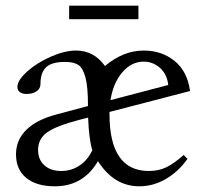

<svg xmlns="http://www.w3.org/2000/svg" viewBox="-20 -636 695 667"><path d="M220.2 -569.3V-616.2H460.9V-569.3ZM170.4 11.2Q106.4 11.2 71 -18.1Q35.6 -47.4 35.6 -99.6Q35.6 -149.9 71.8 -185.3Q107.9 -220.7 177.7 -238.8L285.6 -267.6V-270Q285.6 -334 276.9 -366.9Q268.1 -399.9 252.2 -410.4Q236.3 -420.9 206.1 -420.9Q159.2 -420.9 139.9 -402.1Q120.6 -383.3 120.6 -344.2Q120.6 -328.1 106.9 -318.8Q93.3 -309.6 72.3 -309.6Q57.1 -309.6 48.8 -316.2Q40.5 -322.8 40.5 -334Q40.5 -356.9 74 -387.2Q107.4 -417.5 156.2 -439Q205.1 -460.4 244.1 -460.4Q306.2 -460.4 344.7 -406.7Q408.2 -460.4 479.5 -460.4Q542 -460.4 586.7 -424.1Q631.3 -387.7 640.1 -319.8L360.4 -247.1V-239.7Q360.4 -42 497.1 -42Q531.2 -42 557.9 -54.9Q584.5 -67.9 618.2 -97.7L631.3 -84Q600.1 -40 556.4 -14.4Q512.7 11.2 463.9 11.2Q376 11.2 320.3 -76.2Q269.5 11.2 170.4 11.2ZM479 -421.9Q437 -421.9 405.3 -385.3Q373.5 -348.6 363.8 -288.1L564.5 -340.8Q560.1 -378.9 535.6 -400.4Q511.2 -421.9 479 -421.9ZM112.3 -115.7Q112.3 -81.5 134 -61.8Q155.8 -42 193.4 -42Q227.1 -42 255.6 -60.5Q284.2 -79.1 300.8 -114.3Q289.1 -150.4 286.1 -227.5L255.9 -219.7Q174.8 -198.7 143.6 -176Q112.3 -153.3 112.3 -115.7Z"/></svg>

Font: Elstob 8pt
Style: Regular
Weight: 400
Designer: Peter S. Baker
Version: Version 1.015